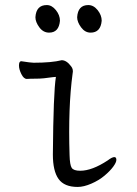

<svg xmlns="http://www.w3.org/2000/svg" viewBox="-20 -721 540 759"><path d="M287 18Q234 18 211.5 -13.5Q189 -45 189 -110Q191 -356 201 -417L189 -416Q150 -410 124.5 -410Q99 -410 86 -409Q74 -409 64.5 -428Q55 -447 55 -462Q55 -479 64 -479Q102 -473 113 -473Q184 -473 224 -483Q243 -483 261 -459Q271 -447 267 -430Q249 -297 255 -108Q256 -69 263.5 -57.5Q271 -46 297 -46Q344 -46 406 -87Q423 -100 432 -100Q440 -100 440 -89Q440 -79 427.5 -62Q415 -45 393 -26.5Q371 -8 341 5Q311 18 287 18ZM174 -592Q151 -592 135.5 -613Q120 -634 120 -653Q123 -701 165 -701Q185 -701 201 -681Q217 -661 217 -639Q213 -592 174 -592ZM338 -592Q316 -592 300.5 -613Q285 -634 285 -653Q288 -701 329 -701Q350 -701 366 -681Q382 -661 382 -639Q378 -592 338 -592Z"/></svg>

Font: LXGW WenKai Mono TC
Style: Regular
Weight: 400
Designer: LXGW / Fontworks Inc.
Foundry: LXGW / Fontworks Inc.
Version: Version 1.330